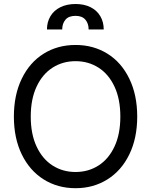

<svg xmlns="http://www.w3.org/2000/svg" viewBox="-20 -945 767 974"><path d="M363.3 9.7Q272.4 9.7 201.5 -34.9Q130.5 -79.4 90.5 -161.6Q50.4 -243.8 50.4 -353.6Q50.4 -463.4 90.5 -545.9Q130.5 -628.5 201.5 -672.7Q272.4 -716.9 363.3 -716.9Q453.7 -716.9 524.9 -672.7Q596 -628.5 636 -545.9Q676.1 -463.4 676.1 -353.6Q676.1 -243.8 636 -161.6Q596 -79.4 524.9 -34.9Q453.7 9.7 363.3 9.7ZM363.3 -634.7Q298.3 -634.7 246.9 -601.9Q195.4 -569.1 165.7 -505.7Q136 -442.3 136 -353.6Q136 -264.8 165.7 -201.5Q195.4 -138.1 246.9 -105.3Q298.3 -72.5 363.3 -72.5Q428.2 -72.5 479.6 -105.3Q531.1 -138.1 560.8 -201.5Q590.5 -264.8 590.5 -353.6Q590.5 -442.3 560.8 -505.7Q531.1 -569.1 479.6 -601.9Q428.2 -634.7 363.3 -634.7ZM363.3 -924.7Q407.1 -924.7 439.4 -908.5Q471.7 -892.3 489 -862.7Q506.2 -833.2 506.2 -795.6H429.6Q429.6 -826 413 -845.3Q396.4 -864.6 363.3 -864.6Q328.4 -864.6 312 -845Q295.6 -825.3 295.6 -795.6H218.2Q218.2 -833.2 235.8 -862.7Q253.5 -892.3 286.4 -908.5Q319.4 -924.7 363.3 -924.7Z"/></svg>

Font: Pretendard Variable
Style: Regular
Weight: 400
Designer: Base glyphs from Inter by Rasmus Andersson; Hangul glyphs from Noto Sans CJK(Source Han Sans) by Jang Soo-young and Kang
Foundry: Kil Hyung-jin
Version: Version 1.100;FEAKit 1.0